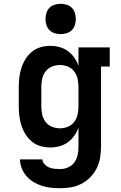

<svg xmlns="http://www.w3.org/2000/svg" viewBox="-20 -770 640 1013"><path d="M298 223Q273 223 249 220.5Q225 218 201.5 210.5Q178 203 157 190.5Q136 178 120 159.5Q104 141 95 118Q86 95 85 71H204Q204 85 215 96.5Q226 108 239.5 113.5Q253 119 268 120.5Q283 122 298 122Q319 122 339.5 113Q360 104 372.5 86.5Q385 69 389.5 48Q394 27 394 5V-97Q386 -74 371.5 -53.5Q357 -33 337.5 -19Q318 -5 294 1.5Q270 8 246 8Q220 8 194.5 1Q169 -6 149 -22.5Q129 -39 115 -61Q101 -83 93 -108Q85 -133 82 -158.5Q79 -184 79 -210V-310Q79 -336 82 -361.5Q85 -387 93 -412Q101 -437 115 -459Q129 -481 149 -497.5Q169 -514 194.5 -521Q220 -528 246 -528Q270 -528 294 -521.5Q318 -515 337.5 -501Q357 -487 371.5 -466.5Q386 -446 394 -423V-520H559V-419H513V5Q513 34 508 63Q503 92 490 118Q477 144 456.5 165Q436 186 410 199.5Q384 213 355.5 218Q327 223 298 223ZM296 -93Q318 -93 338.5 -101.5Q359 -110 372 -127.5Q385 -145 389.5 -166.5Q394 -188 394 -210V-310Q394 -332 389.5 -353.5Q385 -375 372 -392.5Q359 -410 338.5 -418.5Q318 -427 296 -427Q274 -427 253.5 -418.5Q233 -410 220 -392.5Q207 -375 202.5 -353.5Q198 -332 198 -310V-210Q198 -188 202.5 -166.5Q207 -145 220 -127.5Q233 -110 253.5 -101.5Q274 -93 296 -93ZM300 -590Q284 -590 268 -595Q252 -600 241 -611Q230 -622 225 -638Q220 -654 220 -670Q220 -686 225 -702Q230 -718 241 -729Q252 -740 268 -745Q284 -750 300 -750Q316 -750 332 -745Q348 -740 359 -729Q370 -718 375 -702Q380 -686 380 -670Q380 -654 375 -638Q370 -622 359 -611Q348 -600 332 -595Q316 -590 300 -590Z"/></svg>

Font: Iosevka HT Extended
Style: Bold
Weight: 700
Width: 7
Monospace: yes
Designer: Belleve Invis
Foundry: Belleve Invis
Version: Version 32.3.0; ttfautohint (v1.8.4)